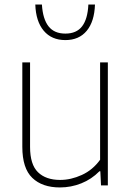

<svg xmlns="http://www.w3.org/2000/svg" viewBox="-20 -814 578 843"><path d="M78 -169.5V-540H112V-169Q112 -91.5 146.8 -57.8Q181.5 -24 244 -24Q291.5 -24 339.2 -45.8Q387 -67.5 419.5 -112.5V-540H453.5V0H423.5L420.5 -62H416.5Q382 -27 337 -9Q292 9 243 9Q165.5 9 121.8 -33Q78 -75 78 -169.5ZM135 -794H164Q168 -730.5 193 -698.5Q218 -666.5 267 -666.5Q316 -666.5 340.5 -698.5Q365 -730.5 368 -794H397Q394.5 -719.5 360.8 -678.8Q327 -638 267 -638Q206.5 -638 172 -679Q137.5 -720 135 -794Z"/></svg>

Font: Encode Sans Thin
Style: Regular
Weight: 250
Designer: Multiple Designers
Foundry: Impallari Type
Version: Version 2.000